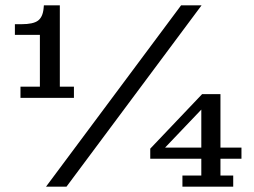

<svg xmlns="http://www.w3.org/2000/svg" viewBox="-20 -702 957 722"><path d="M57 -334V-376H130V-571H36V-611H61Q105 -611 123 -624.5Q141 -638 144 -671L145 -682H205V-376H258V-334ZM153 0 661 -682H738L230 0ZM666 0V-42H737V-332L740 -348H809V-42H857V0ZM545 -105V-143L563 -147H888V-105ZM545 -143 740 -348V-293L597 -143Z"/></svg>

Font: Montagu Slab 24pt
Style: Regular
Weight: 400
Designer: Florian Karsten
Foundry: Florian Karsten
Version: Version 1.000